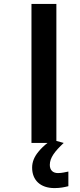

<svg xmlns="http://www.w3.org/2000/svg" viewBox="-20 -734 410 986"><path d="M269.5 -713.9H141.6V0H224.1C207 13.2 190.9 28.3 176.8 45.9C155.8 71.3 145 98.1 145 127C145 190.9 187 231.9 259.8 231.9C289.1 231.9 309.6 227.5 331.1 222.2V147C317.4 149.4 299.3 154.8 277.8 154.8C252.4 154.8 235.8 140.6 235.8 112.8C235.8 75.7 261.7 43 307.1 0L269.5 -10.3Z"/></svg>

Font: Noto Reveo Sans
Style: Regular
Weight: 600
Designer: Monotype Design Team
Foundry: Monotype Imaging Inc.
Version: Version 2.007